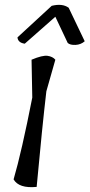

<svg xmlns="http://www.w3.org/2000/svg" viewBox="-20 -770 369 791"><path d="M113 -368 110 -524Q155 -543 176 -540Q197 -537 208 -524L171 -394Q154 -249 131 0Q58 7 36 -31Q69 -144 113 -368ZM52 -616 193 -746Q237 -757 263 -738L329 -600Q313 -586 291 -585Q269 -584 259 -593L208 -701L82 -590Q54 -594 52 -616Z"/></svg>

Font: Tillana
Style: Regular
Weight: 400
Designer: Lipi Raval (Devanagari, Latin), Jonny Pinhorn (Latin)
Foundry: Indian Type Foundry
Version: Version 2.003;PS 1.0;hotconv 1.0.79;makeotf.lib2.5.61930; tt